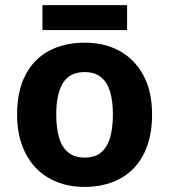

<svg xmlns="http://www.w3.org/2000/svg" viewBox="-20 -724 665 754"><path d="M577.2 -274.5Q577.2 -206.3 558.8 -153.2Q540.4 -100.2 505.8 -63.9Q471.1 -27.6 421.9 -8.8Q372.6 10 310.8 10Q253.5 10 205.1 -8.8Q156.8 -27.6 121.6 -63.9Q86.5 -100.2 66.8 -153.2Q47.1 -206.3 47.1 -274.5Q47.1 -365.3 79.2 -428Q111.3 -490.8 171 -523.6Q230.7 -556.4 313.8 -556.4Q391 -556.4 450.2 -523.6Q509.4 -490.8 543.3 -428Q577.2 -365.3 577.2 -274.5ZM200.9 -274.5Q200.9 -221.3 212.2 -183Q223.5 -144.7 248.5 -124.9Q273.4 -105.1 312.8 -105.1Q352.1 -105.1 376.4 -124.9Q400.8 -144.7 412.1 -183Q423.4 -221.3 423.4 -274.5Q423.4 -328.1 411.9 -365.2Q400.4 -402.3 375.9 -421.6Q351.5 -440.9 311.8 -440.9Q253.6 -440.9 227.2 -397.9Q200.9 -354.8 200.9 -274.5ZM479.1 -703.8V-606H146.7V-703.8Z"/></svg>

Font: Noto Sans Khmer
Style: Regular
Weight: 400
Designer: Danh Hong and the Monotype Design Team
Foundry: Monotype Imaging Inc.
Version: Version 2.003